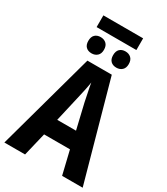

<svg xmlns="http://www.w3.org/2000/svg" viewBox="-243 -1118 1060 1221"><g transform="rotate(30 287.5 -507.5)"><path d="M433 -1015V-929H141V-1015ZM196 -887Q221 -887 237.5 -872Q254 -857 254 -827Q254 -798 237.5 -783Q221 -768 196 -768Q170 -768 154.5 -783Q139 -798 139 -827Q139 -857 154.5 -872Q170 -887 196 -887ZM378 -887Q403 -887 419.5 -872Q436 -857 436 -827Q436 -798 419.5 -783Q403 -768 378 -768Q352 -768 336.5 -783Q321 -798 321 -827Q321 -857 336.5 -872Q352 -887 378 -887ZM424 0 383 -171H193L152 0H0L197 -715H376L575 0ZM314 -475Q308 -507 300 -543.5Q292 -580 288 -607Q284 -580 276 -542.5Q268 -505 261 -476L219 -293H357Z"/></g></svg>

Font: Noto Sans Condensed
Style: Bold
Weight: 700
Width: 3
Designer: Monotype Design Team
Foundry: Monotype Imaging Inc.
Version: Version 2.013; ttfautohint (v1.8.4.7-5d5b)